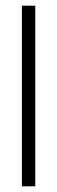

<svg xmlns="http://www.w3.org/2000/svg" viewBox="-20 -655 201 675"><path d="M57 0V-635H104V0Z"/></svg>

Font: Alumni Sans Light
Style: Regular
Weight: 300
Version: Version 1.018